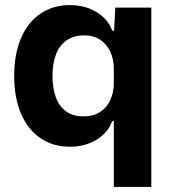

<svg xmlns="http://www.w3.org/2000/svg" viewBox="-20 -566 676 753"><path d="M426.4 -91H420.1Q403.4 -45.6 358.7 -18.1Q314 9.4 254.1 9.4Q188.7 9.4 139.2 -23.8Q89.7 -57 62.7 -119.6Q35.7 -182.3 35.7 -268.3Q35.7 -354.6 62.7 -417.1Q89.7 -479.6 139.2 -512.8Q188.7 -546 254.1 -546Q314 -546 358.7 -518.6Q403.4 -491.3 420.1 -445.9H427.4L432.3 -536.3H573.4V167H426.4ZM426.4 -241.9V-295Q426.4 -333.4 412.4 -363.6Q398.3 -393.7 372.1 -410.5Q345.9 -427.3 310.7 -427.3Q269.7 -427.3 241.5 -408Q213.3 -388.7 199.6 -353.2Q185.9 -317.7 185.9 -268.3Q185.9 -219.1 199.2 -183.6Q212.6 -148.1 239.7 -128.9Q266.9 -109.6 307.1 -109.6Q345.9 -109.6 372.4 -126.7Q399 -143.9 412.7 -173.6Q426.4 -203.4 426.4 -241.9Z"/></svg>

Font: Mona Sans VF XLt
Style: Regular
Weight: 200
Designer: Deni Anggara
Foundry: GitHub
Version: Version 2.000;Glyphs 3.2.3 (3260)